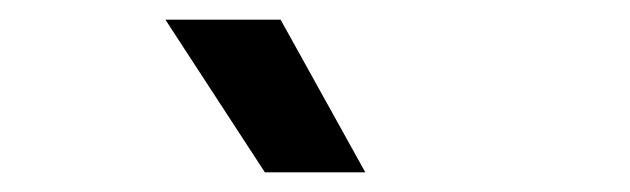

<svg xmlns="http://www.w3.org/2000/svg" viewBox="-20 -738 640 195"><path d="M249 -563 148 -718H265L351 -563Z"/></svg>

Font: SUSE Thin Medium
Style: Regular
Weight: 500
Version: Version 1.000